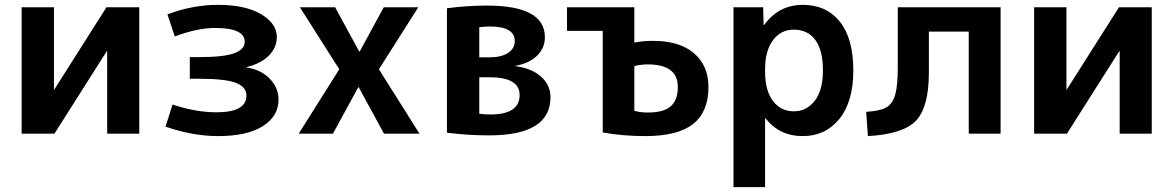

<svg xmlns="http://www.w3.org/2000/svg" viewBox="-20 -550 4828 790"><path d="M202 -520V-181H203L418 -520H553V0H421V-339H419L204 0H69V-520Z M995 -274V-272Q1053 -264 1089.5 -226.5Q1126 -189 1126 -140Q1126 -72 1061.5 -31Q997 10 877 10Q773 10 661 -29L690 -120Q785 -88 871 -88Q994 -88 994 -157Q994 -192 951 -209Q908 -226 799 -226H761V-315H799Q901 -315 944 -331Q987 -347 987 -378Q987 -435 864 -435Q793 -435 699 -400L669 -491Q773 -530 877 -530Q990 -530 1054.5 -491.5Q1119 -453 1119 -398Q1119 -355 1087 -322Q1055 -289 995 -274Z M1456 -191H1454L1350 0H1209L1376 -265L1214 -520H1359L1458 -338H1460L1559 -520H1701L1539 -265L1706 0H1560Z M1952 -82Q1975 -79 1998 -79Q2118 -79 2118 -159Q2118 -232 1995 -232H1952ZM1952 -314H1993Q2042 -314 2070 -332Q2098 -350 2098 -381Q2098 -441 1995 -441Q1973 -441 1952 -438ZM2245 -150Q2245 7 1993 7Q1904 7 1819 -4V-516Q1899 -527 1984 -527Q2222 -527 2222 -397Q2222 -352 2189.5 -320.5Q2157 -289 2100 -279V-278Q2168 -269 2206.5 -234.5Q2245 -200 2245 -150Z M2590 -94Q2615 -87 2646 -87Q2710 -87 2739.5 -112.5Q2769 -138 2769 -192Q2769 -285 2645 -285Q2618 -285 2590 -278ZM2590 -375Q2628 -382 2665 -382Q2776 -382 2835.5 -331Q2895 -280 2895 -192Q2895 -90 2832 -40Q2769 10 2635 10Q2542 10 2460 -5V-423H2313V-520H2590Z M3366 -260Q3366 -344 3334.5 -386Q3303 -428 3246 -428Q3193 -428 3160.5 -384.5Q3128 -341 3128 -265V-255Q3128 -177 3160.5 -134.5Q3193 -92 3246 -92Q3299 -92 3332.5 -135.5Q3366 -179 3366 -260ZM3491 -260Q3491 -131 3433.5 -60.5Q3376 10 3283 10Q3187 10 3130 -63H3128V220H2998V-520H3120L3122 -447H3124Q3184 -530 3283 -530Q3380 -530 3435.5 -461Q3491 -392 3491 -260Z M4097 0H3966V-420H3802V-253Q3802 -109 3749 -53.5Q3696 2 3551 10L3544 -90Q3600 -93 3626 -107.5Q3652 -122 3663 -159Q3674 -196 3674 -272V-520H4097Z M4368 -520V-181H4369L4584 -520H4719V0H4587V-339H4585L4370 0H4235V-520Z"/></svg>

Font: Mplus 1p Bold
Style: Bold
Weight: 700
Version: Version 1.061